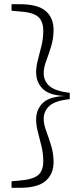

<svg xmlns="http://www.w3.org/2000/svg" viewBox="-20 -735 397 914"><path d="M312 -293V-263Q244 -256 216 -231.5Q188 -207 188 -168Q188 -144 200 -111.5Q212 -79 223.5 -41.5Q235 -4 235 36Q235 94 197 126.5Q159 159 75 159H35V128L68 125Q136 120 161 99Q186 78 186 33Q186 -4 177.5 -39Q169 -74 160.5 -106Q152 -138 152 -166Q152 -213 183 -244Q214 -275 289 -278Q214 -281 183 -312.5Q152 -344 152 -390Q152 -419 160.5 -450.5Q169 -482 177.5 -517Q186 -552 186 -589Q186 -634 161 -655.5Q136 -677 68 -681L35 -684V-715H75Q159 -715 197 -683Q235 -651 235 -592Q235 -552 223.5 -514.5Q212 -477 200 -445Q188 -413 188 -388Q188 -349 216 -325Q244 -301 312 -293Z"/></svg>

Font: Source Serif 4 SmText Light
Style: Regular
Weight: 300
Designer: Frank Grießhammer
Foundry: Adobe
Version: Version 4.005;hotconv 1.1.0;makeotfexe 2.6.0